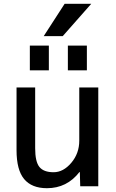

<svg xmlns="http://www.w3.org/2000/svg" viewBox="-20 -980 609 1010"><path d="M337 -610V-740H437V-610ZM137 -610V-740H237V-610ZM320 -960H460L310 -790H210ZM402 0 400 -75H398Q332 10 227 10Q147 10 107 -38Q67 -86 67 -190V-520H165V-200Q165 -129 187.5 -101.5Q210 -74 262 -74Q313 -74 355 -123.5Q397 -173 397 -240V-520H497V0Z"/></svg>

Font: M PLUS 1p Medium
Style: Regular
Weight: 500
Version: Version 1.062